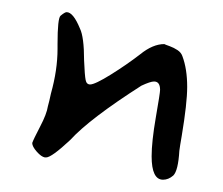

<svg xmlns="http://www.w3.org/2000/svg" viewBox="-20 -422 361 311"><path d="M116.2 -324.2Q116.2 -362.3 109.4 -376Q98.6 -402.3 87.9 -402.3Q85 -402.3 78.1 -396.5Q73.2 -392.6 73.2 -350.6Q73.2 -346.7 73.2 -342.8Q73.2 -308.6 62.5 -270.5Q59.6 -256.8 57.6 -250Q55.7 -237.3 44.9 -216.8Q34.2 -196.3 32.2 -190.4Q32.2 -184.6 39.6 -176.3Q46.9 -168 52.7 -167H54.7Q63.5 -167 93.8 -195.3Q125 -229.5 209 -283.2Q223.6 -290 229.5 -290Q239.3 -290 239.3 -276.4Q239.3 -271.5 232.4 -231.9Q225.6 -192.4 225.6 -168.9Q225.6 -130.9 244.1 -130.9Q252.9 -130.9 260.7 -137.7Q268.6 -145.5 270.5 -177.7Q271.5 -185.5 274.4 -202.1Q283.2 -254.9 283.2 -281.2Q283.2 -310.5 275.4 -331.1Q273.4 -336.9 267.6 -340.8Q261.7 -344.7 254.9 -347.2Q248 -349.6 246.1 -350.6Q227.5 -350.6 207 -334Q185.5 -317.4 159.7 -301.3Q133.8 -285.2 126 -285.2Q120.1 -285.2 118.7 -292.5Q117.2 -299.8 116.2 -324.2Z"/></svg>

Font: 辰宇落雁體 Thin
Style: Regular
Weight: 100
Designer: Written by Liu, Wei-Chen; Created by Wang, Li-Yu.
Foundry: New Value
Version: Version 1.000